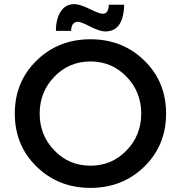

<svg xmlns="http://www.w3.org/2000/svg" viewBox="-20 -907 880 934"><path d="M595.5 -534Q524 -608 420 -608Q316 -608 244.5 -534Q173 -460 173 -354.5Q173 -249 244.5 -175Q316 -101 420 -101Q524 -101 595.5 -175Q667 -249 667 -354.5Q667 -460 595.5 -534ZM682 -96.5Q576 7 420 7Q264 7 158 -96.5Q52 -200 52 -354.5Q52 -509 158 -612.5Q264 -716 420 -716Q576 -716 682 -612.5Q788 -509 788 -354.5Q788 -200 682 -96.5ZM492 -754Q466 -754 419.5 -777.5Q373 -801 360 -801Q327 -801 326 -757H252Q252 -815 275.5 -851Q299 -887 341 -887Q368 -887 416 -863.5Q464 -840 479 -840Q509 -840 509 -884H584Q581 -754 492 -754Z"/></svg>

Font: Myanmar Khyay
Style: Regular
Weight: 400
Designer: Danh Hong
Foundry: Google Inc.
Version: Version 1.10 March 4, 2015